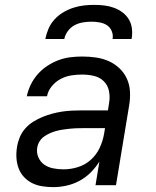

<svg xmlns="http://www.w3.org/2000/svg" viewBox="-20 -760 640 788"><path d="M199 8H198Q176 8 153.5 4.5Q131 1 112 -8.5Q93 -18 78.5 -33.5Q64 -49 56.5 -69Q49 -89 47.5 -111.5Q46 -134 50 -157Q53 -177 61 -196.5Q69 -216 83.5 -232.5Q98 -249 116.5 -260.5Q135 -272 154.5 -280Q174 -288 194.5 -293.5Q215 -299 235 -302Q255 -305 275.5 -306Q296 -307 316 -307H423L428 -339Q432 -364 427 -387.5Q422 -411 405.5 -427Q389 -443 365.5 -448.5Q342 -454 317 -454Q295 -454 272.5 -450.5Q250 -447 229 -436Q208 -425 192.5 -406Q177 -387 173 -365H90Q95 -389 106 -412Q117 -435 134.5 -455Q152 -475 174 -489.5Q196 -504 220 -513Q244 -522 268.5 -525Q293 -528 317 -528Q346 -528 374 -524Q402 -520 426.5 -509Q451 -498 470.5 -479.5Q490 -461 501 -436.5Q512 -412 513.5 -384Q515 -356 510 -327L456 0H372L388 -97Q373 -73 352 -52Q331 -31 305.5 -17.5Q280 -4 252.5 2Q225 8 199 8ZM241 -65Q270 -65 299.5 -74Q329 -83 352.5 -104Q376 -125 389 -153Q402 -181 407 -210L411 -234H316Q303 -234 290 -233.5Q277 -233 264 -231.5Q251 -230 237.5 -228Q224 -226 211 -222.5Q198 -219 185.5 -213.5Q173 -208 161.5 -200Q150 -192 142.5 -180Q135 -168 133 -155Q129 -134 137.5 -114.5Q146 -95 162 -84Q178 -73 199 -69Q220 -65 241 -65ZM166 -600Q170 -621 179 -642Q188 -663 203.5 -680Q219 -697 239 -709Q259 -721 280.5 -728Q302 -735 323.5 -737.5Q345 -740 366 -740Q388 -740 408.5 -737.5Q429 -735 448 -728Q467 -721 483 -709Q499 -697 509 -680Q519 -663 521.5 -642Q524 -621 520 -600H442Q445 -617 438.5 -632.5Q432 -648 419 -656.5Q406 -665 389 -668Q372 -671 355 -671Q338 -671 320 -668Q302 -665 286 -656.5Q270 -648 258.5 -632.5Q247 -617 244 -600Z"/></svg>

Font: Iosevka SS04 Extended Oblique
Style: Regular
Weight: 400
Width: 7
Italic angle: -9°
Monospace: yes
Designer: Belleve Invis
Foundry: Belleve Invis
Version: Version 19.0.0; ttfautohint (v1.8.4)